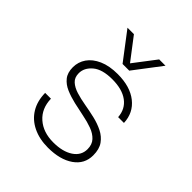

<svg xmlns="http://www.w3.org/2000/svg" viewBox="-212 -920 1075 1075"><g transform="rotate(45 325.0 -383.0)"><path d="M340 12Q272 12 220.5 -13Q169 -38 141 -84Q113 -130 112 -194H158Q160 -118 210 -74Q260 -30 340 -30Q414 -30 458.5 -59.5Q503 -89 503 -139Q503 -176 482 -198.5Q461 -221 427 -233.5Q393 -246 352 -254Q311 -262 270.5 -271.5Q230 -281 196 -295.5Q162 -310 141 -336Q120 -362 120 -405Q120 -447 143.5 -481Q167 -515 213 -535.5Q259 -556 325 -556Q424 -556 482 -510Q540 -464 543 -387H497Q493 -447 448 -480.5Q403 -514 324 -514Q245 -514 206 -481Q167 -448 167 -405Q167 -371 188 -352Q209 -333 243 -322.5Q277 -312 318 -305Q359 -298 399.5 -288.5Q440 -279 474 -262Q508 -245 529 -215.5Q550 -186 550 -137Q550 -68 492.5 -28Q435 12 340 12ZM180 -778H231L331 -647L431 -778H481L357 -615H304Z"/></g></svg>

Font: Azeret Mono Thin Thin
Style: Regular
Weight: 250
Version: Version 1.002